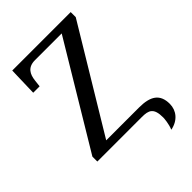

<svg xmlns="http://www.w3.org/2000/svg" viewBox="-254 -822 1101 1101"><g transform="rotate(-45 296.0 -271.5)"><path d="M465 171C528 159 564 114 564 60C564 -20 516 -50 424 -50H158L534 -673V-714H60L55 -539H107L112 -582C117 -626 135 -664 194 -664H411L36 -40V0H397C452 0 482 11 482 88C482 98 479 137 465 171Z"/></g></svg>

Font: Noto Serif Thai
Style: Regular
Weight: 400
Designer: Monotype Design Team
Foundry: Monotype Imaging Inc.
Version: Version 1.901